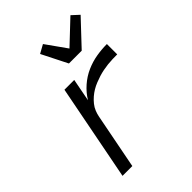

<svg xmlns="http://www.w3.org/2000/svg" viewBox="-224 -890 998 998"><g transform="rotate(-45 275.0 -391.0)"><path d="M79 0 182 -530H254L230 -405Q251 -440 283 -468Q315 -496 352.5 -512.5Q390 -529 429 -535.5Q468 -542 506 -542V-466Q488 -466 470.5 -465.5Q453 -465 435.5 -463Q418 -461 400 -457.5Q382 -454 364.5 -448.5Q347 -443 329.5 -436Q312 -429 296 -419.5Q280 -410 265.5 -397.5Q251 -385 239 -370Q227 -355 220 -337.5Q213 -320 210 -303L151 0ZM295 -610 224 -751 271 -777 352 -663 478 -782 517 -746 389 -610Z"/></g></svg>

Font: Lode
Style: Italic
Weight: 400
Italic angle: -11°
Monospace: yes
Designer: Belleve Invis
Foundry: Belleve Invis
Version: Version 29.2.0; ttfautohint (v1.8.3)